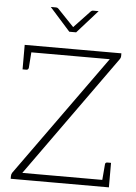

<svg xmlns="http://www.w3.org/2000/svg" viewBox="-60 -962 711 1007"><g transform="rotate(5 295.0 -458.0)"><path d="M35 0V-15Q35 -20 36.5 -24.5Q38 -29 40 -32L498 -670H47V-706H556V-692Q556 -682 549 -673L93 -36H552V0ZM513 -23 521 -119Q521 -123 524 -126Q527 -129 532 -129H552V-36ZM86 -683 79 -587Q78 -583 75 -580Q72 -577 68 -577H47V-670ZM418 -916 310 -795H274L166 -916H194Q201 -916 206 -911L292 -821L377 -911Q379 -913 382 -914.5Q385 -916 389 -916Z"/></g></svg>

Font: Aleo ExtraLight
Style: Regular
Weight: 250
Designer: Alessio Laiso
Foundry: Alessio Laiso
Version: Version 2.001;gftools[0.9.29]